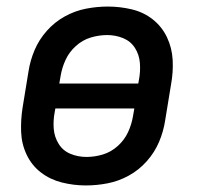

<svg xmlns="http://www.w3.org/2000/svg" viewBox="-20 -558 616 586"><path d="M242 8Q275 8 308.5 1.5Q342 -5 373 -22Q404 -39 428 -66Q452 -93 465.5 -125Q479 -157 484 -190L502 -300Q509 -338 507 -375Q505 -412 489.5 -444.5Q474 -477 446 -499Q418 -521 382 -529.5Q346 -538 309 -538Q276 -538 242.5 -531.5Q209 -525 178 -508Q147 -491 123 -464Q99 -437 85.5 -405Q72 -373 67 -340L49 -230Q43 -192 44.5 -155Q46 -118 61.5 -85.5Q77 -53 105 -31.5Q133 -10 169 -1Q205 8 242 8ZM402 -303H161L165 -326Q169 -351 180 -375Q191 -399 211.5 -417.5Q232 -436 257 -443.5Q282 -451 307 -451Q333 -451 356 -441.5Q379 -432 392 -411.5Q405 -391 407 -365.5Q409 -340 404 -314ZM244 -79Q218 -79 195 -88.5Q172 -98 159 -119Q146 -140 144 -165Q142 -190 147 -216L149 -227H390L386 -204Q382 -179 371 -155Q360 -131 339.5 -112.5Q319 -94 294 -86.5Q269 -79 244 -79Z"/></svg>

Font: Iosevka Sparkle Medium Oblique
Style: Regular
Weight: 500
Italic angle: -9°
Designer: Belleve Invis
Foundry: Belleve Invis
Version: Version 4.5.0; ttfautohint (v1.8.3)